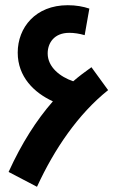

<svg xmlns="http://www.w3.org/2000/svg" viewBox="-20 -700 450 737"><path d="M122 17C189 -129 281 -263 395 -354L331 -442C307 -425 283 -407 261 -388C211 -405 163 -442 163 -495C163 -534 187 -574 246 -574C264 -574 285 -571 305 -565L323 -667C299 -675 272 -680 240 -680C116 -680 48 -594 48 -498C48 -405 111 -344 183 -311C120 -239 63 -150 13 -40Z"/></svg>

Font: Noto Sans Arabic UI Cn SmBd
Style: Regular
Weight: 600
Width: 3
Designer: Monotype Design Team, Nadine Chahine and Nizar Qandah
Foundry: Monotype Imaging Inc.
Version: Version 2.010